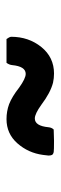

<svg xmlns="http://www.w3.org/2000/svg" viewBox="182 -566 186 590"><g transform="rotate(-90 275.0 -271.0)"><path d="M450 -344Q456 -336 457 -330Q457 -276 425.5 -237Q394 -198 344 -198Q330 -198 316 -201Q285 -209 248 -237Q220 -257 206 -257Q183 -257 179 -215Q178 -205 172 -199L137 -198Q108 -198 102.5 -199Q97 -200 94 -204Q92 -208 92 -215Q92 -218 94 -232Q100 -277 129.5 -310.5Q159 -344 204 -344Q228 -344 250 -336Q273 -327 301 -305Q329 -285 343 -285Q366 -285 370 -327Q371 -336 377 -344Z"/></g></svg>

Font: MathJax_SansSerif
Style: Bold
Weight: 700
Version: Version 1.1